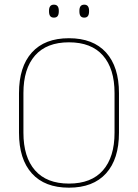

<svg xmlns="http://www.w3.org/2000/svg" viewBox="-20 -816 606 844"><path d="M283 9Q176.5 9 120 -53.8Q63.5 -116.5 63.5 -232.5V-406.5Q63.5 -522.5 120 -585.2Q176.5 -648 283 -648Q389.5 -648 446.2 -585.2Q503 -522.5 503 -406.5V-232.5Q503 -116.5 446.2 -53.8Q389.5 9 283 9ZM283 -9Q381.5 -9 432.5 -67.2Q483.5 -125.5 483.5 -232.5V-407Q483.5 -514 432.5 -572Q381.5 -630 283 -630Q185 -630 134 -572Q83 -514 83 -407V-232.5Q83 -125.5 134 -67.2Q185 -9 283 -9ZM217 -738.5Q206 -738.5 200.8 -745.2Q195.5 -752 195.5 -766V-769Q195.5 -782 200.8 -788.8Q206 -795.5 217 -795.5Q228 -795.5 233.2 -788.8Q238.5 -782 238.5 -769V-766Q238.5 -752 233.2 -745.2Q228 -738.5 217 -738.5ZM350.5 -738.5Q339.5 -738.5 334.2 -745.2Q329 -752 329 -766V-769Q329 -782 334.2 -788.8Q339.5 -795.5 350.5 -795.5Q361 -795.5 366.2 -788.8Q371.5 -782 371.5 -769V-766Q371.5 -752 366.2 -745.2Q361 -738.5 350.5 -738.5Z"/></svg>

Font: Anek Odia Thin
Style: Regular
Weight: 250
Version: Version 1.003